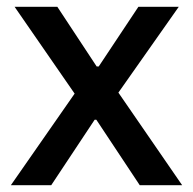

<svg xmlns="http://www.w3.org/2000/svg" viewBox="-20 -546 569 566"><path d="M12 0 200 -270 23 -526H149L265 -350H271L388 -526H507L329 -273L517 0H392L264 -193H259L131 0Z"/></svg>

Font: Archivo SemiBold Medium
Style: Regular
Weight: 500
Version: Version 2.001